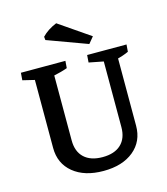

<svg xmlns="http://www.w3.org/2000/svg" viewBox="-101 -726 705 812"><g transform="rotate(-15 252.0 -319.5)"><path d="M252.9 8.3Q169.9 8.3 120.6 -32.2Q71.3 -72.8 71.3 -141.1L155.3 -151.4Q155.3 -102.5 183.6 -75.9Q211.9 -49.3 264.2 -49.3Q316.4 -49.3 344.7 -75.9Q373 -102.5 373 -151.4L434.6 -141.1Q434.6 -72.8 385.3 -32.2Q335.9 8.3 252.9 8.3ZM71.3 -141.1V-476.6H155.3V-151.4ZM71.3 -401.4V-469.7L78.6 -437L19.5 -451.2L22 -483.4H216.8L214.4 -452.1Q203.1 -447.8 185.1 -442.9Q167 -438 144 -433.1L155.3 -469.7V-401.4ZM434.6 -141.1 373 -151.4V-476.6H434.6ZM373 -401.4V-469.7L382.3 -437L309.6 -451.2L312 -483.4H484.4L481.9 -452.1Q459.5 -441.4 425.3 -433.1L434.6 -469.7V-401.4ZM333 -525.9 157.7 -590.3 156.2 -605Q180.7 -630.9 220.2 -647L356 -553.7Z"/></g></svg>

Font: Markazi Text
Style: Regular
Weight: 400
Designer: Borna Izadpanah (Arabic designer), Fiona Ross (Arabic design director) and Florian Runge (Latin designer)
Foundry: Borna Izadpanah and Florian Runge
Version: Version 1.000